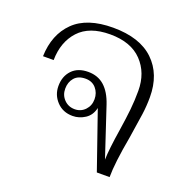

<svg xmlns="http://www.w3.org/2000/svg" viewBox="-106 -663 746 763"><g transform="rotate(20 267.0 -281.5)"><path d="M298 -242Q291 -210 266.5 -194Q242 -178 214 -178Q173 -178 147 -205.5Q121 -233 121 -271Q121 -312 145.5 -338Q170 -364 214 -364Q255 -364 282.5 -339.5Q310 -315 326 -267L395 -59Q396 -103 410 -191Q418 -243 422 -281.5Q426 -320 426 -361Q426 -437 379.5 -485.5Q333 -534 245 -534Q157 -534 113 -486Q69 -438 68 -361H23Q26 -454 81.5 -508.5Q137 -563 247 -563Q360 -563 419 -506.5Q478 -450 478 -353Q478 -316 473 -280Q468 -244 457 -175Q436 -60 436 0H382ZM274 -270Q274 -297 257.5 -316Q241 -335 213 -335Q182 -335 166 -316.5Q150 -298 150 -270Q150 -243 168 -224.5Q186 -206 213 -206Q239 -206 256.5 -224.5Q274 -243 274 -270Z"/></g></svg>

Font: Taviraj ExtraLight
Style: Regular
Weight: 200
Designer: Katatrad Team
Foundry: CadsonDemak
Version: Version 1.030